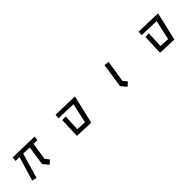

<svg xmlns="http://www.w3.org/2000/svg" viewBox="367 -1882 3266 3266"><g transform="rotate(-45 2000.0 -248.5)"><path d="M533 -80 584 -426 431 -431 300 21 216 1 346 -433 252 -436 259 -512 774 -499 764 -422 673 -424 625 -112 683 -40 615 21Z M1305 -364 1390 -368 1376 -74 1552 -66 1631 -421 1280 -431 1288 -510 1742 -497 1622 15 1291 1Z M2408 -80 2474 -518 2562 -507 2500 -112 2559 -41 2491 21Z M3305 -364 3390 -368 3376 -74 3552 -66 3631 -421 3280 -431 3288 -510 3742 -497 3622 15 3291 1Z"/></g></svg>

Font: Moralerspace Krypton JPDOC
Style: Regular
Weight: 400
Version: v0.0.6; ttfautohint (v1.8.4.7-5d5b-dirty) -l 6 -r 45 -G 200 